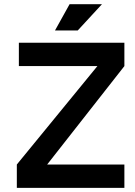

<svg xmlns="http://www.w3.org/2000/svg" viewBox="-20 -904 650 924"><path d="M578.6 -698.2V-585.9L207 -112.3H578.6V0H61V-112.3L448.7 -585.9H70.8V-698.2ZM314.9 -883.8H470.7L354 -757.3H244.6Z"/></svg>

Font: Voltera
Style: Bold
Weight: 700
Designer: Bernd Montag
Version: Version 1.301